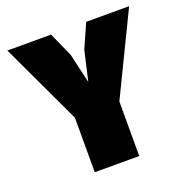

<svg xmlns="http://www.w3.org/2000/svg" viewBox="-125 -814 901 929"><g transform="rotate(-20 325.0 -349.0)"><path d="M207 -281 11 -698H236L292 -573L327 -421L362 -574L417 -698H638L436 -281V0H207Z"/></g></svg>

Font: Azeret Mono Black
Style: Regular
Weight: 900
Designer: Martin Vácha
Foundry: Displaay
Version: Version 1.000; Glyphs 3.0.3, build 3074